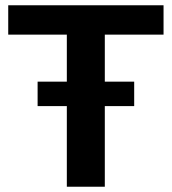

<svg xmlns="http://www.w3.org/2000/svg" viewBox="-20 -708 651 728"><path d="M377.4 -305.7V0H233.4V-305.7H122.6V-398.4H233.4V-576.7H11.2V-688H600.1V-576.7H377.4V-398.4H488.8V-305.7Z"/></svg>

Font: Arimo
Style: Bold
Weight: 700
Designer: Steve Matteson
Foundry: Monotype Imaging Inc.
Version: Version 1.33